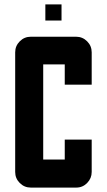

<svg xmlns="http://www.w3.org/2000/svg" viewBox="-20 -850 484 870"><path d="M185.5 -830.1H258.8V-756.8H185.5ZM48.8 -70.8V-612.8Q48.8 -642.1 69.6 -662.8Q90.3 -683.6 119.6 -683.6H324.7Q354 -683.6 374.8 -662.8Q395.5 -642.1 395.5 -612.8V-466.3H273.4V-558.1H175.8V-127H273.4V-217.3H395.5V-70.8Q395.5 -42 375 -21Q354.5 0 325.7 0H119.6Q90.3 0 69.6 -20.8Q48.8 -41.5 48.8 -70.8Z"/></svg>

Font: California Gothic
Style: Regular
Weight: 400
Version: Version 2.2;